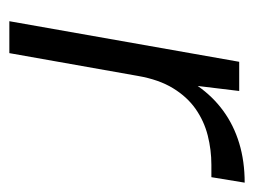

<svg xmlns="http://www.w3.org/2000/svg" viewBox="-88 -468 556 421"><g transform="rotate(90 190.5 -258.0)"><path d="M27 0 116 -504H180L169 -413Q192 -446 223.5 -469Q255 -492 294.5 -504Q334 -516 381 -516L369 -443H342Q309 -443 277.5 -435Q246 -427 219.5 -408.5Q193 -390 174 -359Q155 -328 147 -282L97 0Z"/></g></svg>

Font: DM Sans Light
Style: Italic
Weight: 300
Italic angle: -10°
Designer: Colophon Foundry, Jonny Pinhorn
Foundry: Colophon Foundry
Version: Version 4.004;gftools[0.9.30]